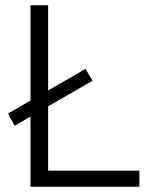

<svg xmlns="http://www.w3.org/2000/svg" viewBox="-20 -710 574 730"><path d="M10 -278 96 -328V-690H163V-366L305 -448L332 -403L163 -306V-61H510V0H96V-267L36 -232Z"/></svg>

Font: Oxanium ExtraLight Light
Style: Regular
Weight: 300
Version: Version 2.000